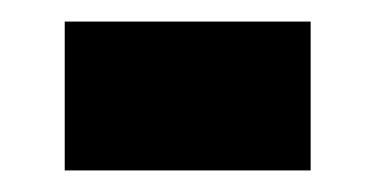

<svg xmlns="http://www.w3.org/2000/svg" viewBox="-20 -409 348 178"><path d="M40 -251V-389H268V-251Z"/></svg>

Font: Tektur SemiCondensed SemiBold
Style: Regular
Weight: 600
Width: 4
Designer: Adam Jagosz
Foundry: Adam Jagosz
Version: Version 1.005;gftools[0.9.30]